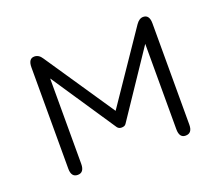

<svg xmlns="http://www.w3.org/2000/svg" viewBox="-86 -578 810 706"><g transform="rotate(-20 319.5 -225.0)"><path d="M319.3 -101.6Q308.6 -101.6 302.7 -109.4L133.8 -361.3V-27.3Q133.8 6.8 108.4 6.8Q83 6.8 83 -26.4V-422.9Q83 -457 106.4 -457Q124 -457 135.7 -438.5L319.3 -167L503.9 -438.5Q516.6 -457 532.2 -457Q556.6 -457 556.6 -422.9V-26.4Q556.6 6.8 530.3 6.8Q505.9 6.8 505.9 -27.3V-361.3L336.9 -109.4Q332 -101.6 319.3 -101.6Z"/></g></svg>

Font: Jura
Style: Book
Weight: 400
Version: Version 2.3